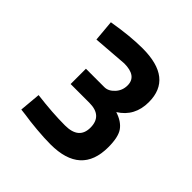

<svg xmlns="http://www.w3.org/2000/svg" viewBox="-107 -873 479 479"><g transform="rotate(45 132.5 -634.0)"><path d="M29 -790Q88 -800 131 -800Q237 -800 237 -716Q237 -666 197 -641Q222 -633 233.5 -617Q245 -601 245 -565Q245 -468 138 -468Q116 -468 88 -470.5Q60 -473 42 -476L25 -478L30 -534Q86 -527 130 -527Q179 -527 179 -568Q179 -610 133 -610H67V-664H132Q146 -664 158 -677Q170 -690 170 -708Q170 -741 125 -741L34 -734Z"/></g></svg>

Font: TypoPRO Titillium Maps
Style: 400 wt
Weight: 400
Designer: Campivisivi
Foundry: Accademia di Belle Arti di Urbino and students of MA course of Visual design
Version: Version 001.001